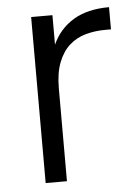

<svg xmlns="http://www.w3.org/2000/svg" viewBox="-45 -592 452 629"><g transform="rotate(-5 181.0 -278.0)"><path d="M150 0H80V-546H150V-449Q173 -500 219.5 -528Q266 -556 337 -556V-483H318Q284 -483 253.5 -474.5Q223 -466 200 -445.5Q177 -425 163.5 -390.5Q150 -356 150 -305Z"/></g></svg>

Font: SVN-Poppins Light
Style: Regular
Weight: 300
Designer: Ninad Kale (Devanagari), Jonny Pinhorn (Latin)
Foundry: Indian Type Foundry
Version: Version 3.002 2017; ttfautohint (v1.8.3)